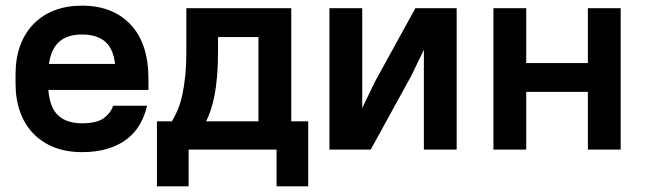

<svg xmlns="http://www.w3.org/2000/svg" viewBox="-20 -529 2280 679"><path d="M270 9Q216 9 173 -7.5Q130 -24 99 -55.5Q68 -87 51.5 -132Q35 -177 35 -234V-266Q35 -323 51.5 -368Q68 -413 99 -444.5Q130 -476 173 -492.5Q216 -509 270 -509Q379 -509 442 -442Q505 -375 505 -250V-211H151Q156 -148 186 -120.5Q216 -93 270 -93Q323 -93 347.5 -111.5Q372 -130 380 -155H500Q492 -120 475 -90Q458 -60 430 -38Q402 -16 362 -3.5Q322 9 270 9ZM270 -407Q219 -407 190 -382Q161 -357 153 -303H387Q380 -359 350.5 -383Q321 -407 270 -407Z M958 0H647V130H535V-100H588Q599 -118 608.5 -140.5Q618 -163 624.5 -192.5Q631 -222 635 -260.5Q639 -299 639 -350V-500H1010V-100H1070V130H958ZM751 -350Q751 -297 747.5 -257.5Q744 -218 738 -188.5Q732 -159 724.5 -137.5Q717 -116 709 -100H894V-398H751Z M1479 -353 1434 -260 1291 0H1145V-500H1261V-147L1306 -240L1449 -500H1595V0H1479Z M2059 -204H1841V0H1725V-500H1841V-306H2059V-500H2175V0H2059Z"/></svg>

Font: Retni Sans
Style: Bold
Weight: 700
Designer: Vitaly Kuzmin
Foundry: ParaType Ltd.
Version: Version 1.00;March 2, 2019;FontCreator 11.5.0.2425 64-bit; t